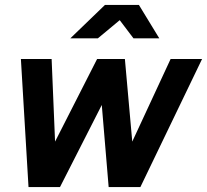

<svg xmlns="http://www.w3.org/2000/svg" viewBox="-20 -761 842 781"><path d="M96 0 65 -521H190L204 -185L375 -521H488L518 -185L674 -521H802L551 0H422L394 -334L224 0ZM266 -605 407 -741H545L628 -605H523L467 -679L378 -605Z"/></svg>

Font: Red Hat Display ExtraBold
Style: Italic
Weight: 800
Italic angle: -12°
Designer: Pentagram, MCKL
Foundry: Pentagram, MCKL
Version: Version 1.023